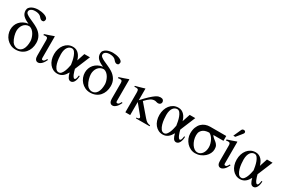

<svg xmlns="http://www.w3.org/2000/svg" viewBox="99 -1781 4271 2889"><g transform="rotate(30 2234.0 -336.5)"><path d="M211 -426Q147 -452 110.5 -487.5Q74 -523 74 -578Q74 -607 90 -627Q106 -647 130.5 -659.5Q155 -672 184 -677.5Q213 -683 238 -683Q262 -683 291.5 -678.5Q321 -674 346.5 -665Q372 -656 389.5 -641.5Q407 -627 407 -608Q407 -595 399.5 -580Q392 -565 372 -565Q356 -565 346 -570.5Q336 -576 327.5 -584.5Q319 -593 311 -603Q303 -613 289.5 -621.5Q276 -630 255 -635.5Q234 -641 202 -641Q190 -641 174.5 -638Q159 -635 145 -627.5Q131 -620 121.5 -608.5Q112 -597 112 -580Q112 -558 133.5 -541Q155 -524 189 -508Q223 -492 264 -474Q305 -456 343 -433Q398 -399 429 -348.5Q460 -298 460 -231Q460 -179 444.5 -135Q429 -91 400 -58.5Q371 -26 329.5 -8Q288 10 236 10Q187 10 147 -9.5Q107 -29 78.5 -60.5Q50 -92 34.5 -132.5Q19 -173 19 -216Q19 -253 31.5 -288.5Q44 -324 68.5 -352Q93 -380 129 -399.5Q165 -419 211 -425ZM370 -208Q370 -232 361.5 -262.5Q353 -293 337.5 -321.5Q322 -350 298.5 -371.5Q275 -393 245 -399Q211 -399 185.5 -385.5Q160 -372 143 -349.5Q126 -327 117.5 -298.5Q109 -270 109 -241Q109 -207 122 -158.5Q135 -110 161 -69Q177 -45 202.5 -31.5Q228 -18 250 -18Q308 -18 339 -68Q370 -118 370 -208Z M739 -99Q730 -81 719 -61.5Q708 -42 693.5 -26.5Q679 -11 662 -0.5Q645 10 626 10Q609 10 597.5 2.5Q586 -5 579 -17.5Q572 -30 569.5 -46Q567 -62 567 -78V-344Q567 -372 559 -382.5Q551 -393 534 -393Q527 -393 516.5 -392.5Q506 -392 492 -389V-407Q531 -419 569.5 -432.5Q608 -446 647 -460L651 -456V-79Q651 -71 655.5 -63.5Q660 -56 671 -56Q687 -56 697 -66Q707 -76 724 -107Z M1274 -129Q1274 -100 1268.5 -75Q1263 -50 1253 -31Q1243 -12 1228.5 -1Q1214 10 1195 10Q1164 10 1145 -20.5Q1126 -51 1115 -100Q1102 -76 1087 -56Q1072 -36 1054 -21.5Q1036 -7 1013 1.5Q990 10 961 10Q920 10 886 -7.5Q852 -25 827 -55.5Q802 -86 788 -129Q774 -172 774 -223Q774 -271 787.5 -314Q801 -357 826.5 -389.5Q852 -422 888 -441Q924 -460 970 -460Q1003 -460 1028.5 -447.5Q1054 -435 1073 -414Q1092 -393 1104.5 -367Q1117 -341 1124 -314L1169 -450H1266L1157 -187Q1161 -170 1168 -146.5Q1175 -123 1184 -102Q1193 -81 1204 -66.5Q1215 -52 1226 -52Q1237 -52 1245.5 -69Q1254 -86 1259 -129ZM1076 -208Q1072 -236 1064.5 -274.5Q1057 -313 1044 -348Q1031 -383 1012 -407.5Q993 -432 965 -432Q946 -432 928 -423Q910 -414 895.5 -395Q881 -376 872.5 -346Q864 -316 864 -273Q864 -245 868 -202Q872 -159 883.5 -118Q895 -77 916 -47.5Q937 -18 970 -18Q996 -18 1014.5 -40Q1033 -62 1045.5 -93Q1058 -124 1065 -156Q1072 -188 1076 -208Z M1506 -426Q1442 -452 1405.5 -487.5Q1369 -523 1369 -578Q1369 -607 1385 -627Q1401 -647 1425.5 -659.5Q1450 -672 1479 -677.5Q1508 -683 1533 -683Q1557 -683 1586.5 -678.5Q1616 -674 1641.5 -665Q1667 -656 1684.5 -641.5Q1702 -627 1702 -608Q1702 -595 1694.5 -580Q1687 -565 1667 -565Q1651 -565 1641 -570.5Q1631 -576 1622.5 -584.5Q1614 -593 1606 -603Q1598 -613 1584.5 -621.5Q1571 -630 1550 -635.5Q1529 -641 1497 -641Q1485 -641 1469.5 -638Q1454 -635 1440 -627.5Q1426 -620 1416.5 -608.5Q1407 -597 1407 -580Q1407 -558 1428.5 -541Q1450 -524 1484 -508Q1518 -492 1559 -474Q1600 -456 1638 -433Q1693 -399 1724 -348.5Q1755 -298 1755 -231Q1755 -179 1739.5 -135Q1724 -91 1695 -58.5Q1666 -26 1624.5 -8Q1583 10 1531 10Q1482 10 1442 -9.5Q1402 -29 1373.5 -60.5Q1345 -92 1329.5 -132.5Q1314 -173 1314 -216Q1314 -253 1326.5 -288.5Q1339 -324 1363.5 -352Q1388 -380 1424 -399.5Q1460 -419 1506 -425ZM1665 -208Q1665 -232 1656.5 -262.5Q1648 -293 1632.5 -321.5Q1617 -350 1593.5 -371.5Q1570 -393 1540 -399Q1506 -399 1480.5 -385.5Q1455 -372 1438 -349.5Q1421 -327 1412.5 -298.5Q1404 -270 1404 -241Q1404 -207 1417 -158.5Q1430 -110 1456 -69Q1472 -45 1497.5 -31.5Q1523 -18 1545 -18Q1603 -18 1634 -68Q1665 -118 1665 -208Z M2034 -99Q2025 -81 2014 -61.5Q2003 -42 1988.5 -26.5Q1974 -11 1957 -0.5Q1940 10 1921 10Q1904 10 1892.5 2.5Q1881 -5 1874 -17.5Q1867 -30 1864.5 -46Q1862 -62 1862 -78V-344Q1862 -372 1854 -382.5Q1846 -393 1829 -393Q1822 -393 1811.5 -392.5Q1801 -392 1787 -389V-407Q1826 -419 1864.5 -432.5Q1903 -446 1942 -460L1946 -456V-79Q1946 -71 1950.5 -63.5Q1955 -56 1966 -56Q1982 -56 1992 -66Q2002 -76 2019 -107Z M2325 0V-15H2334Q2352 -15 2362 -21.5Q2372 -28 2372 -39Q2372 -49 2356 -68L2225 -227V0H2141V-341Q2141 -377 2132.5 -389.5Q2124 -402 2098 -402Q2090 -402 2083 -401.5Q2076 -401 2066 -400V-416L2096 -424Q2118 -430 2135 -434.5Q2152 -439 2166.5 -443.5Q2181 -448 2193.5 -451.5Q2206 -455 2221 -460L2225 -458V-258Q2288 -328 2332 -368.5Q2376 -409 2406 -429.5Q2436 -450 2455.5 -455Q2475 -460 2490 -460Q2519 -460 2534 -446Q2549 -432 2549 -412Q2549 -398 2544 -388.5Q2539 -379 2531.5 -373.5Q2524 -368 2515.5 -365.5Q2507 -363 2499 -363Q2482 -363 2466.5 -368.5Q2451 -374 2435 -374Q2400 -374 2367 -353Q2334 -332 2284 -279L2457 -77Q2484 -45 2506 -32Q2528 -19 2562 -15V0Z M3104 -129Q3104 -100 3098.5 -75Q3093 -50 3083 -31Q3073 -12 3058.5 -1Q3044 10 3025 10Q2994 10 2975 -20.5Q2956 -51 2945 -100Q2932 -76 2917 -56Q2902 -36 2884 -21.5Q2866 -7 2843 1.5Q2820 10 2791 10Q2750 10 2716 -7.5Q2682 -25 2657 -55.5Q2632 -86 2618 -129Q2604 -172 2604 -223Q2604 -271 2617.5 -314Q2631 -357 2656.5 -389.5Q2682 -422 2718 -441Q2754 -460 2800 -460Q2833 -460 2858.5 -447.5Q2884 -435 2903 -414Q2922 -393 2934.5 -367Q2947 -341 2954 -314L2999 -450H3096L2987 -187Q2991 -170 2998 -146.5Q3005 -123 3014 -102Q3023 -81 3034 -66.5Q3045 -52 3056 -52Q3067 -52 3075.5 -69Q3084 -86 3089 -129ZM2906 -208Q2902 -236 2894.5 -274.5Q2887 -313 2874 -348Q2861 -383 2842 -407.5Q2823 -432 2795 -432Q2776 -432 2758 -423Q2740 -414 2725.5 -395Q2711 -376 2702.5 -346Q2694 -316 2694 -273Q2694 -245 2698 -202Q2702 -159 2713.5 -118Q2725 -77 2746 -47.5Q2767 -18 2800 -18Q2826 -18 2844.5 -40Q2863 -62 2875.5 -93Q2888 -124 2895 -156Q2902 -188 2906 -208Z M3458 -366Q3476 -339 3497.5 -323Q3519 -307 3538 -290.5Q3557 -274 3570 -251.5Q3583 -229 3583 -188Q3583 -151 3565.5 -115.5Q3548 -80 3517 -52Q3486 -24 3444.5 -7Q3403 10 3355 10Q3312 10 3274 -8.5Q3236 -27 3207.5 -58Q3179 -89 3162 -130Q3145 -171 3145 -215Q3145 -276 3162 -320Q3179 -364 3208 -393Q3237 -422 3275 -436Q3313 -450 3355 -450H3634V-366ZM3493 -171Q3493 -201 3484.5 -232Q3476 -263 3462 -290Q3448 -317 3429 -337Q3410 -357 3389 -366Q3367 -366 3340.5 -361Q3314 -356 3290.5 -342Q3267 -328 3251 -302Q3235 -276 3235 -234Q3235 -191 3247.5 -152Q3260 -113 3280 -83Q3300 -53 3325.5 -35.5Q3351 -18 3377 -18Q3407 -18 3428.5 -31.5Q3450 -45 3464.5 -66.5Q3479 -88 3486 -115.5Q3493 -143 3493 -171Z M3783 -639Q3788 -650 3796.5 -656Q3805 -662 3821 -662Q3831 -662 3841 -655Q3851 -648 3851 -633Q3851 -624 3843.5 -613Q3836 -602 3824 -588L3758 -507H3724ZM3911 -99Q3902 -81 3891 -61.5Q3880 -42 3865.5 -26.5Q3851 -11 3834 -0.5Q3817 10 3798 10Q3781 10 3769.5 2.5Q3758 -5 3751 -17.5Q3744 -30 3741.5 -46Q3739 -62 3739 -78V-344Q3739 -372 3731 -382.5Q3723 -393 3706 -393Q3699 -393 3688.5 -392.5Q3678 -392 3664 -389V-407Q3703 -419 3741.5 -432.5Q3780 -446 3819 -460L3823 -456V-79Q3823 -71 3827.5 -63.5Q3832 -56 3843 -56Q3859 -56 3869 -66Q3879 -76 3896 -107Z M4447 -129Q4447 -100 4441.5 -75Q4436 -50 4426 -31Q4416 -12 4401.5 -1Q4387 10 4368 10Q4337 10 4318 -20.5Q4299 -51 4288 -100Q4275 -76 4260 -56Q4245 -36 4227 -21.5Q4209 -7 4186 1.5Q4163 10 4134 10Q4093 10 4059 -7.5Q4025 -25 4000 -55.5Q3975 -86 3961 -129Q3947 -172 3947 -223Q3947 -271 3960.5 -314Q3974 -357 3999.5 -389.5Q4025 -422 4061 -441Q4097 -460 4143 -460Q4176 -460 4201.5 -447.5Q4227 -435 4246 -414Q4265 -393 4277.5 -367Q4290 -341 4297 -314L4342 -450H4439L4330 -187Q4334 -170 4341 -146.5Q4348 -123 4357 -102Q4366 -81 4377 -66.5Q4388 -52 4399 -52Q4410 -52 4418.5 -69Q4427 -86 4432 -129ZM4249 -208Q4245 -236 4237.5 -274.5Q4230 -313 4217 -348Q4204 -383 4185 -407.5Q4166 -432 4138 -432Q4119 -432 4101 -423Q4083 -414 4068.5 -395Q4054 -376 4045.5 -346Q4037 -316 4037 -273Q4037 -245 4041 -202Q4045 -159 4056.5 -118Q4068 -77 4089 -47.5Q4110 -18 4143 -18Q4169 -18 4187.5 -40Q4206 -62 4218.5 -93Q4231 -124 4238 -156Q4245 -188 4249 -208Z"/></g></svg>

Font: STIXGeneralUnicodeRegular
Style: Regular
Weight: 400
Designer: MicroPress Inc., with final additions and corrections provided by Coen Hoffman, Elsevier (retired)
Version: Version 1.1.0